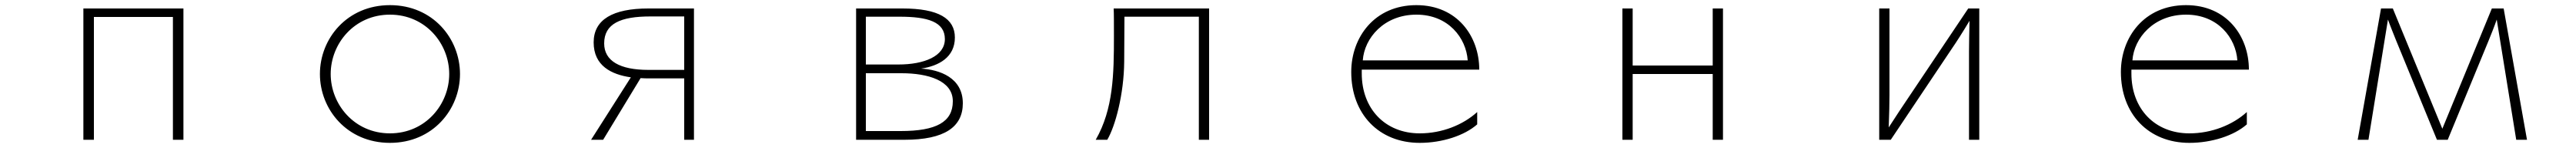

<svg xmlns="http://www.w3.org/2000/svg" viewBox="-20 -523 10040 576"><path d="M305 -490V21H346V-457H654V21H695V-490Z M1227 -235C1227 -97 1333 33 1500 33C1667 33 1773 -97 1773 -235C1773 -373 1667 -503 1500 -503C1333 -503 1227 -373 1227 -235ZM1500 -4C1361 -4 1269 -117 1269 -235C1269 -353 1361 -466 1500 -466C1639 -466 1731 -353 1731 -235C1731 -117 1639 -4 1500 -4Z M2439 -222 2284 21H2331L2477 -219C2488 -218 2500 -218 2511 -218H2647V21H2685V-490H2507C2369 -490 2294 -447 2294 -358C2294 -267 2363 -233 2439 -222ZM2515 -459H2647V-251H2507C2396 -251 2335 -286 2335 -354C2335 -431 2399 -459 2515 -459Z M3498 -490H3317V21H3506C3662 21 3733 -29 3733 -121C3733 -221 3642 -252 3570 -256C3639 -266 3702 -300 3702 -377C3702 -451 3638 -490 3498 -490ZM3482 -272H3355V-458H3487C3596 -458 3663 -438 3663 -371C3663 -304 3582 -272 3482 -272ZM3491 -13H3355V-238H3494C3596 -238 3694 -210 3694 -129C3694 -48 3629 -13 3491 -13Z M4251 21H4296C4327 -31 4361 -156 4362 -283L4363 -458H4653V21H4693V-490H4321C4322 -473 4322 -427 4322 -382C4322 -235 4320 -99 4251 21Z M5288 -237V-252H5746C5746 -382 5660 -503 5501 -503C5337 -503 5247 -377 5247 -243C5247 -79 5355 33 5514 33C5601 33 5688 5 5738 -39V-87C5683 -37 5601 -4 5514 -4C5379 -4 5288 -100 5288 -237ZM5701 -288H5292C5298 -375 5375 -466 5501 -466C5626 -466 5695 -375 5701 -288Z M6304 -490V21H6344V-235H6656V21H6696V-490H6656V-268H6344V-490Z M7305 -490V21H7350L7587 -332C7607 -361 7630 -397 7657 -442C7656 -417 7655 -335 7655 -323V21H7695V-490H7652L7414 -136C7398 -113 7370 -70 7342 -27C7344 -73 7345 -130 7345 -154V-490Z M8288 -237V-252H8746C8746 -382 8660 -503 8501 -503C8337 -503 8247 -377 8247 -243C8247 -79 8355 33 8514 33C8601 33 8688 5 8738 -39V-87C8683 -37 8601 -4 8514 -4C8379 -4 8288 -100 8288 -237ZM8701 -288H8292C8298 -375 8375 -466 8501 -466C8626 -466 8695 -375 8701 -288Z M9261 -490 9170 21H9212L9288 -447C9293 -432 9314 -380 9320 -365L9479 21H9521L9680 -364C9686 -378 9707 -431 9712 -447L9788 21H9830L9739 -490H9693L9500 -22L9307 -490Z"/></svg>

Font: LINE Seed JP_OTF Thin
Style: Regular
Weight: 250
Designer: LY Corporation & Fontrix & Fontworks
Version: Version 1.007